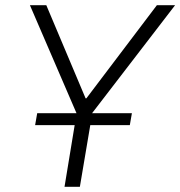

<svg xmlns="http://www.w3.org/2000/svg" viewBox="-20 -718 693 738"><path d="M123 -283H274L95 -698H158L309 -340H312L583 -698H653L334 -283H487L479 -237H327L287 0H228L267 -237H115Z"/></svg>

Font: IBM Plex Mono Light
Style: Italic
Weight: 300
Italic angle: -9°
Monospace: yes
Designer: Mike Abbink, Paul van der Laan, Pieter van Rosmalen
Foundry: Bold Monday
Version: Version 2.3